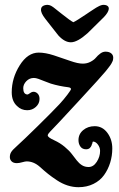

<svg xmlns="http://www.w3.org/2000/svg" viewBox="-20 -675 494 799"><path d="M339.4 -616.2Q344.2 -619.6 351.6 -624.5Q358.9 -629.4 362.8 -631.8Q366.7 -634.3 372.1 -637.9Q377.4 -641.6 380.6 -643.3Q383.8 -645 387.7 -647.2Q391.6 -649.4 394.3 -650.6Q397 -651.9 399.9 -652.8Q402.8 -653.8 405.3 -654.3Q407.7 -654.8 410.2 -654.8Q421.9 -654.8 427.7 -650.1Q433.6 -645.5 432.6 -637.2Q430.7 -623 412.6 -604L344.7 -537.1Q302.2 -499 274.9 -499Q248.5 -499 222.2 -528.3L168.9 -596.2Q148.4 -622.1 150.9 -637.2Q151.4 -645.5 158.9 -650.1Q166.5 -654.8 178.2 -654.8Q181.6 -654.8 185.5 -653.6Q189.5 -652.3 192.6 -650.9Q195.8 -649.4 201.4 -645.3Q207 -641.1 210.9 -637.9Q214.8 -634.8 223.4 -627.9Q231.9 -621.1 238.3 -616.2Q272.5 -588.9 285.2 -582.5Q298.3 -588.4 339.4 -616.2ZM28.8 -291Q28.8 -350.1 62 -403.1Q95.2 -456.1 141.1 -456.1Q168.9 -456.1 204.3 -444.6Q239.7 -433.1 272 -421.6Q304.2 -410.2 324.2 -410.2Q342.3 -410.2 356.9 -418Q371.6 -425.8 379.2 -435.1Q386.7 -444.3 397.2 -452.1Q407.7 -460 418.9 -460Q434.1 -460 442.6 -453.1Q451.2 -446.3 451.2 -434.6Q451.2 -430.7 450.4 -426.5Q449.7 -422.4 447.5 -418.2Q445.3 -414.1 443.8 -410.9Q442.4 -407.7 438.5 -402.6Q434.6 -397.5 432.6 -394.8Q430.7 -392.1 425.8 -386Q420.9 -379.9 418.9 -377.4Q405.8 -360.8 307.1 -253.9Q208.5 -147 188.5 -127Q178.7 -117.2 178.7 -111.3Q178.7 -103.5 205.6 -91.3Q230 -80.1 249 -64.2Q268.1 -48.3 278.8 -34.2Q289.6 -20 299.3 -7.6Q309.1 4.9 321 12.5Q333 20 348.6 20Q368.7 20 382.6 -1.5Q396.5 -22.9 396.5 -46.9Q396.5 -61 387.7 -73Q378.9 -85 368.2 -85.9Q367.2 -85.9 366.7 -85.7Q366.2 -85.4 365.7 -84.5Q365.2 -83.5 365 -82.5Q364.7 -81.5 364.5 -79.8Q364.3 -78.1 363.8 -77.1L362.3 -74.2Q361.3 -70.8 360.6 -68.8Q359.9 -66.9 357.7 -63.7Q355.5 -60.5 353.3 -58.6Q351.1 -56.6 347.2 -55.2Q343.3 -53.7 338.4 -53.7Q322.8 -53.7 314.7 -64.9Q306.6 -76.2 306.6 -91.8Q306.6 -117.2 326.2 -133.5Q345.7 -149.9 374 -149.9Q406.2 -149.9 426.8 -122.3Q447.3 -94.7 447.3 -57.1Q447.3 -26.4 438.5 2Q429.7 30.3 413.1 53.5Q396.5 76.7 368.9 90.3Q341.3 104 306.6 104Q283.7 104 261 96.7Q238.3 89.4 216.6 75Q194.8 60.5 180.2 48.8Q165.5 37.1 145.5 19Q120.1 -3.4 90.8 -3.4Q85 -3.4 72.3 0.2Q59.6 3.9 49.8 3.9Q36.1 3.9 28.6 -3.2Q21 -10.3 21 -21.5Q21 -33.2 26.6 -42.2Q32.2 -51.3 48.3 -65.4Q78.6 -92.8 137.9 -151.1Q197.3 -209.5 227.1 -241.2Q245.6 -261.2 260.5 -281Q275.4 -300.8 275.4 -304.2Q275.4 -310.5 263.7 -312Q226.6 -316.4 191.4 -327.1Q180.7 -330.6 165.5 -336.9Q150.4 -343.3 139.6 -346.9Q128.9 -350.6 121.1 -350.6Q102.5 -350.6 89.6 -337.2Q76.7 -323.7 76.7 -308.1Q76.7 -282.7 94.2 -281.7Q97.2 -281.7 105.5 -287.8Q113.8 -293.9 122.1 -293Q131.8 -291.5 138.2 -283.7Q144.5 -275.9 144.5 -263.2Q144.5 -244.1 129.4 -230.2Q114.3 -216.3 93.3 -216.3Q68.4 -216.3 50.8 -233.9Q28.8 -253.9 28.8 -291Z"/></svg>

Font: Cooper* SemiBold
Style: Italic
Weight: 600
Italic angle: -7°
Designer: Owen Earl
Foundry: indestructible type*
Version: Version 0.001